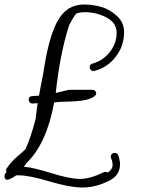

<svg xmlns="http://www.w3.org/2000/svg" viewBox="-61 -792 725 851"><path d="M489 -650Q489 -589 452.5 -541Q416 -493 358 -478Q348 -475 341.5 -482Q335 -489 337 -498Q339 -507 349 -510Q397 -524 426.5 -562.5Q456 -601 456 -646Q456 -691 411 -714.5Q366 -738 315 -738Q291 -738 276 -731Q259 -708 245 -679Q205 -555 186 -380L245 -394H346Q362 -394 365 -382Q368 -370 349.5 -360Q331 -350 301.5 -346Q272 -342 235 -341.5Q198 -341 179 -338Q146 -155 56 -69L45 -53Q85 -50 167 -24.5Q249 1 293.5 1Q338 1 400 -29Q409 -32 417 -27Q438 -42 438 -59Q438 -76 432.5 -88Q427 -100 433 -107.5Q439 -115 449 -114Q459 -113 463 -104Q471 -81 471 -64Q471 -16 425 8Q364 39 306 39Q248 39 158 12Q68 -15 21 -15H11Q-3 -4 -19.5 2.5Q-36 9 -40 -4Q-41 -7 -41 -13.5Q-41 -20 -32 -30Q-37 -41 -29 -49Q-11 -76 17 -99.5Q45 -123 52 -131Q74 -178 96 -261Q100 -286 106 -335L84 -333Q74 -333 69 -341Q64 -349 67.5 -357.5Q71 -366 82 -366L112 -368Q121 -420 124.5 -434.5Q128 -449 138 -512Q171 -704 236 -748Q238 -749 240 -751.5Q242 -754 243 -754Q274 -772 311 -772Q348 -772 385.5 -762Q423 -752 456 -722.5Q489 -693 489 -650Z"/></svg>

Font: Ruge Boogie
Style: Regular
Weight: 400
Version: Version 1.003